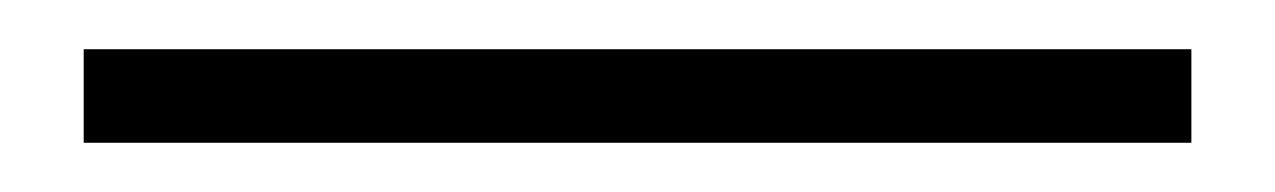

<svg xmlns="http://www.w3.org/2000/svg" viewBox="-20 58 518 78"><path d="M14 78V116H464V78Z"/></svg>

Font: Ortica Linear
Style: Regular
Weight: 400
Designer: Benedetta Bovani
Foundry: Collletttivo
Version: Version 2.000;Glyphs 3.1.2 (3151)